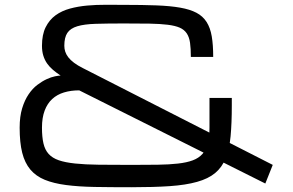

<svg xmlns="http://www.w3.org/2000/svg" viewBox="-20 -786 1228 806"><path d="M859.4 -375H953.1V-343.8Q953.1 -268.6 948 -213.9Q942.9 -159.2 927.2 -121.1Q911.6 -83 882.8 -59.3Q854 -35.6 807.1 -22.5Q760.3 -9.3 692.6 -4.6Q625 0 531.2 0Q445.3 0 377.2 -1.2Q309.1 -2.4 257.1 -9.3Q205.1 -16.1 168 -31.2Q130.9 -46.4 107.4 -74.2Q84 -102.1 73.2 -144.8Q62.5 -187.5 62.5 -250Q62.5 -296.9 73 -331.3Q83.5 -365.7 100.1 -390.1Q116.7 -414.6 136.7 -429.7Q156.7 -444.8 175.8 -453.6Q194.8 -462.4 210.7 -465.6Q226.6 -468.8 234.4 -468.8Q216.8 -480.5 202.4 -492.7Q188 -504.9 177.7 -519.5Q167.5 -534.2 161.9 -552.2Q156.2 -570.3 156.2 -593.8Q156.2 -640.6 171.6 -671.6Q187 -702.6 213.1 -721.7Q239.3 -740.7 273.7 -750Q308.1 -759.3 346.2 -762.7Q384.3 -766.1 423.8 -765.9Q463.4 -765.6 500 -765.6Q578.1 -765.6 636.5 -763.4Q694.8 -761.2 736.3 -753.9Q777.8 -746.6 804.7 -732.4Q831.5 -718.3 847.2 -693.8Q862.8 -669.4 868.9 -633.5Q875 -597.7 875 -546.9H781.2Q781.2 -582 777.8 -606.2Q774.4 -630.4 763.9 -646Q753.4 -661.6 734.4 -669.9Q715.3 -678.2 684.1 -682.1Q652.8 -686 607.7 -686.8Q562.5 -687.5 500 -687.5Q429.7 -687.5 381.8 -686Q334 -684.6 304.7 -675.8Q275.4 -667 262.7 -647.9Q250 -628.9 250 -593.8Q250 -581.1 253.9 -569.1Q257.8 -557.1 266.8 -545.4Q275.9 -533.7 290.8 -522.5Q305.7 -511.2 328.1 -500L1125 -93.8L1093.8 -15.6L312.5 -406.7Q277.3 -406.7 248.5 -397.9Q219.7 -389.2 199.2 -370.4Q178.7 -351.6 167.5 -321.8Q156.2 -292 156.2 -250Q156.2 -210.9 162.4 -184.1Q168.5 -157.2 184.1 -139.9Q199.7 -122.6 226.6 -113.3Q253.4 -104 295.2 -99.6Q336.9 -95.2 395 -94.5Q453.1 -93.8 531.2 -93.8Q593.8 -93.8 642.3 -94.5Q690.9 -95.2 727.3 -99.4Q763.7 -103.5 788.8 -112.8Q814 -122.1 829.6 -139.4Q845.2 -156.7 852.3 -183.6Q859.4 -210.4 859.4 -250Z"/></svg>

Font: Michroma
Style: Regular
Weight: 400
Version: Version 1.000